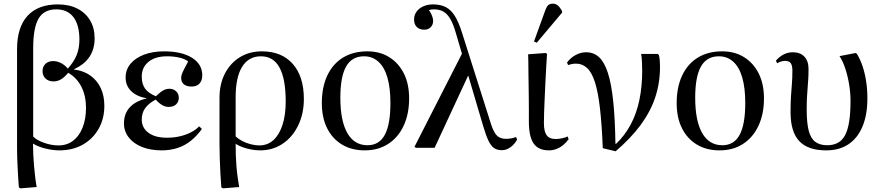

<svg xmlns="http://www.w3.org/2000/svg" viewBox="-20 -806 4798 1047"><path d="M92 221 83 216Q81 195 79.5 169Q78 143 76.5 115Q75 87 74 59.5Q73 32 73 9V-538Q73 -657 130 -719.5Q187 -782 296 -782Q357 -782 402 -759Q447 -736 471.5 -694.5Q496 -653 496 -597Q496 -539 468.5 -497Q441 -455 384 -429V-427Q437 -420 473.5 -393.5Q510 -367 529.5 -325.5Q549 -284 549 -229Q549 -158 517.5 -103Q486 -48 431 -17Q376 14 304 14Q267 14 226 3.5Q185 -7 162 -22H160Q160 8 161.5 37.5Q163 67 165.5 97Q168 127 171.5 156.5Q175 186 180 214ZM299 -13Q345 -13 378.5 -38.5Q412 -64 430.5 -110.5Q449 -157 449 -218Q449 -283 424 -332.5Q399 -382 352 -409Q331 -384 312 -373Q293 -362 272 -362Q245 -362 228.5 -377.5Q212 -393 212 -418Q212 -443 228 -458Q244 -473 270 -473Q291 -473 312 -462.5Q333 -452 350 -432Q384 -470 398.5 -507Q413 -544 413 -590Q413 -670 380.5 -712.5Q348 -755 287 -755Q220 -755 190.5 -705Q161 -655 161 -543V-61Q181 -41 221 -27Q261 -13 299 -13Z M862 14Q801 14 754.5 -4.5Q708 -23 682 -56.5Q656 -90 656 -133Q656 -186 687.5 -220.5Q719 -255 779 -269V-270Q725 -280 695 -309.5Q665 -339 665 -383Q665 -426 691.5 -458Q718 -490 765.5 -508Q813 -526 875 -526Q971 -526 1027 -491Q1083 -456 1083 -395Q1083 -366 1067.5 -350Q1052 -334 1025 -334Q998 -334 983 -346Q968 -358 968 -381Q968 -390 971 -399.5Q974 -409 982.5 -426Q991 -443 1006 -471Q988 -485 957.5 -492Q927 -499 891 -499Q827 -499 790 -469Q753 -439 753 -388Q753 -348 771 -323Q789 -298 830 -281Q854 -304 870 -313Q886 -322 904 -322Q926 -322 940.5 -308Q955 -294 955 -273Q955 -251 940.5 -237Q926 -223 900 -223Q882 -223 865 -232.5Q848 -242 829 -263Q790 -242 771.5 -216Q753 -190 753 -154Q753 -109 789.5 -82Q826 -55 890 -55Q927 -55 960 -62.5Q993 -70 1020.5 -84Q1048 -98 1066 -117L1081 -103Q1054 -65 1021 -38.5Q988 -12 948 1Q908 14 862 14Z M1196 221 1187 216Q1184 183 1182 143Q1180 103 1178.5 61.5Q1177 20 1177 -19V-273Q1177 -348 1206.5 -405Q1236 -462 1288 -494Q1340 -526 1408 -526Q1516 -526 1576.5 -457.5Q1637 -389 1637 -266Q1637 -186 1606 -122Q1575 -58 1521 -22Q1467 14 1399 14Q1376 14 1351 9.5Q1326 5 1304 -3Q1282 -11 1266 -21H1265Q1265 11 1266 42Q1267 73 1269.5 102.5Q1272 132 1276 160Q1280 188 1284 214ZM1394 -13Q1439 -13 1471 -42Q1503 -71 1520.5 -125Q1538 -179 1538 -252Q1538 -375 1504.5 -437Q1471 -499 1403 -499Q1336 -499 1300.5 -442Q1265 -385 1265 -276V-62Q1280 -48 1301 -37Q1322 -26 1347 -19.5Q1372 -13 1394 -13Z M1969 14Q1897 14 1844.5 -18Q1792 -50 1763.5 -107.5Q1735 -165 1735 -244Q1735 -331 1765 -394.5Q1795 -458 1850.5 -492Q1906 -526 1983 -526Q2052 -526 2103 -494Q2154 -462 2182.5 -405Q2211 -348 2211 -269Q2211 -184 2181 -120Q2151 -56 2096.5 -21Q2042 14 1969 14ZM1984 -14Q2048 -14 2078.5 -71Q2109 -128 2109 -244Q2109 -327 2092.5 -383.5Q2076 -440 2043.5 -469.5Q2011 -499 1965 -499Q1899 -499 1867.5 -443.5Q1836 -388 1836 -273Q1836 -147 1874 -80.5Q1912 -14 1984 -14Z M2794 -59 2800 -45Q2786 -19 2763.5 -3Q2741 13 2718 13Q2692 13 2675 2Q2658 -9 2644 -38Q2630 -67 2615 -118L2534 -392H2532L2350 0H2249L2240 -5L2499 -513L2467 -622Q2453 -672 2436.5 -701Q2420 -730 2398.5 -742.5Q2377 -755 2346 -755Q2337 -755 2331 -754Q2325 -753 2319 -751Q2327 -740 2332 -729Q2337 -718 2339.5 -708.5Q2342 -699 2342 -692Q2342 -671 2328.5 -657.5Q2315 -644 2294 -644Q2268 -644 2253 -658.5Q2238 -673 2238 -700Q2238 -724 2251.5 -742.5Q2265 -761 2288.5 -771.5Q2312 -782 2341 -782Q2382 -782 2410.5 -767.5Q2439 -753 2460 -719.5Q2481 -686 2499 -629L2658 -128Q2667 -100 2678 -82Q2689 -64 2704 -56.5Q2719 -49 2739 -49Q2754 -49 2768 -51.5Q2782 -54 2794 -59Z M2974 14Q2916 14 2890 -23.5Q2864 -61 2864 -143Q2864 -171 2864 -205.5Q2864 -240 2863.5 -277Q2863 -314 2862.5 -350Q2862 -386 2861.5 -417.5Q2861 -449 2861 -473.5Q2861 -498 2860 -510L2956 -517L2963 -512Q2961 -481 2958.5 -439.5Q2956 -398 2954 -353.5Q2952 -309 2950 -266Q2948 -223 2947 -189Q2946 -155 2946 -135Q2946 -89 2961 -68.5Q2976 -48 3009 -48Q3027 -48 3045.5 -52Q3064 -56 3075 -62L3081 -47Q3068 -29 3051 -15Q3034 -1 3014 6.5Q2994 14 2974 14ZM2907 -573 2892 -580 2951 -743Q2960 -769 2969 -777.5Q2978 -786 2995 -786Q3010 -786 3021.5 -776.5Q3033 -767 3045 -746V-737Z M3337 19 3267 2Q3262 -124 3252 -212.5Q3242 -301 3225 -355.5Q3208 -410 3182 -434.5Q3156 -459 3121 -459Q3100 -459 3078 -451L3072 -465Q3091 -491 3119 -506Q3147 -521 3176 -521Q3218 -521 3247 -494Q3276 -467 3295 -408Q3314 -349 3324 -253.5Q3334 -158 3336 -22H3340Q3387 -67 3419 -126.5Q3451 -186 3466.5 -260Q3482 -334 3482 -421Q3482 -448 3480.5 -473Q3479 -498 3476 -512H3566L3573 -506Q3576 -495 3577.5 -478Q3579 -461 3579 -439Q3579 -353 3553 -275Q3527 -197 3473.5 -124.5Q3420 -52 3337 19Z M3904 14Q3832 14 3779.5 -18Q3727 -50 3698.5 -107.5Q3670 -165 3670 -244Q3670 -331 3700 -394.5Q3730 -458 3785.5 -492Q3841 -526 3918 -526Q3987 -526 4038 -494Q4089 -462 4117.5 -405Q4146 -348 4146 -269Q4146 -184 4116 -120Q4086 -56 4031.5 -21Q3977 14 3904 14ZM3919 -14Q3983 -14 4013.5 -71Q4044 -128 4044 -244Q4044 -327 4027.5 -383.5Q4011 -440 3978.5 -469.5Q3946 -499 3900 -499Q3834 -499 3802.5 -443.5Q3771 -388 3771 -273Q3771 -147 3809 -80.5Q3847 -14 3919 -14Z M4485 14Q4386 14 4338.5 -36.5Q4291 -87 4291 -194Q4291 -248 4293.5 -284Q4296 -320 4298.5 -351Q4301 -382 4301 -421Q4301 -449 4292 -461.5Q4283 -474 4262 -474Q4252 -474 4240.5 -471Q4229 -468 4218 -461L4211 -475Q4232 -499 4255 -510Q4278 -521 4303 -521Q4344 -521 4366.5 -497Q4389 -473 4389 -430Q4389 -399 4387.5 -374.5Q4386 -350 4384 -326Q4382 -302 4380.5 -274Q4379 -246 4379 -207Q4379 -136 4390 -93.5Q4401 -51 4426 -32.5Q4451 -14 4491 -14Q4560 -14 4589 -70Q4618 -126 4618 -255Q4618 -299 4610.5 -345Q4603 -391 4589.5 -432Q4576 -473 4558 -500L4646 -517L4653 -512Q4672 -481 4684.5 -442.5Q4697 -404 4703.5 -360.5Q4710 -317 4710 -270Q4710 -180 4683.5 -116.5Q4657 -53 4607 -19.5Q4557 14 4485 14Z"/></svg>

Font: Literata 60pt
Style: Regular
Weight: 400
Designer: Latin by Veronika Burian and Jose Scaglione. Greek by Irene Vlachou. Cyrillic by Vera Evstafieva.
Foundry: TypeTogether
Version: Version 3.002